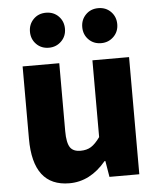

<svg xmlns="http://www.w3.org/2000/svg" viewBox="-57 -867 767 929"><g transform="rotate(-5 327.0 -402.0)"><path d="M243 14Q66 14 66 -217V-569H244V-239Q244 -182 260 -159Q275 -138 310 -138Q340 -138 361 -151Q382 -164 405 -196V-569H583V-284V0H438L425 -78H421Q344 14 243 14ZM201 -648Q164 -648 140 -672.5Q116 -697 116 -733Q116 -769 140 -793.5Q164 -818 201 -818Q238 -818 262 -793.5Q286 -769 286 -733Q286 -697 262 -673Q237 -648 201 -648ZM455 -648Q418 -648 394 -672.5Q370 -697 370 -733Q370 -769 394 -793.5Q418 -818 455 -818Q492 -818 516 -793.5Q540 -769 540 -733Q540 -697 516 -673Q491 -648 455 -648Z"/></g></svg>

Font: GenSekiGothic TW H
Style: Regular
Weight: 900
Version: Version 1.501;PS 1;hotconv 16.6.51;makeotf.lib2.5.65220